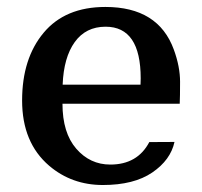

<svg xmlns="http://www.w3.org/2000/svg" viewBox="-20 -525 585 555"><path d="M499.5 -225.1H160.6Q160.6 -141.1 200.4 -95.2Q240.2 -49.3 298.8 -49.3Q377.4 -49.3 411.6 -114.3L484.4 -114.7Q473.1 -62.5 420.2 -26.4Q367.2 9.8 277.3 9.8Q187.5 9.8 122.1 -45.9Q43.9 -112.8 43.9 -234.4Q43.9 -356 106.2 -430.4Q168.5 -504.9 284.7 -504.9Q437.5 -504.9 482.4 -381.8Q500.5 -332.5 500.5 -288.6Q500.5 -244.6 499.5 -225.1ZM386.7 -298.3Q386.7 -447.8 285.2 -447.8Q228 -447.8 196 -403.3Q164.1 -358.9 161.1 -280.3H386.2Q386.7 -289.6 386.7 -298.3Z"/></svg>

Font: Arbutus Slab
Style: Regular
Weight: 400
Version: Version 1.002; ttfautohint (v0.92) -l 10 -r 16 -G 200 -x 7 -